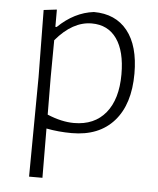

<svg xmlns="http://www.w3.org/2000/svg" viewBox="-49 -502 602 730"><g transform="rotate(5 252.0 -137.5)"><path d="M454 -240Q454 -123 397 -58.5Q340 6 236 6Q186 6 139 -3L140 185H89L92 -195L89 -451L139 -457V-391H144Q206 -451 280 -460Q363 -460 408.5 -403Q454 -346 454 -240ZM405 -233Q405 -321 371.5 -368.5Q338 -416 276 -416Q203 -416 139 -340L138 -198L139 -56Q194 -33 241 -33Q319 -33 362 -85.5Q405 -138 405 -233Z"/></g></svg>

Font: t
Style: Regular
Weight: 300
Designer: Juan Pablo del Peral
Foundry: Huerta Tipografica
Version: Version 2.004; ttfautohint (v1.8.1)